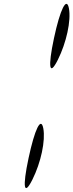

<svg xmlns="http://www.w3.org/2000/svg" viewBox="-20 -912 378 989"><path d="M127 -97C95 53 103 101 147 13C191 -75 215 -188 203 -251C191 -313 159 -247 127 -97ZM258 -715C226 -565 234 -516 278 -604C322 -692 347 -806 335 -869C323 -931 290 -865 258 -715Z"/></svg>

Font: Venom Sans
Style: Obl
Weight: 400
Version: Version 1.001